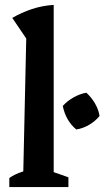

<svg xmlns="http://www.w3.org/2000/svg" viewBox="-20 -763 426 783"><path d="M18 0V-37Q29 -45 42.5 -51.5Q56 -58 75 -64L87 -606L30 -690Q68 -712 110 -726Q152 -740 199 -743V-61L259 -40V0ZM291 -235Q248 -271 236 -331Q254 -351 279.5 -365.5Q305 -380 332 -385Q353 -366 367.5 -341Q382 -316 386 -290Q369 -269 343.5 -254Q318 -239 291 -235Z"/></svg>

Font: Piazzolla SemiBold
Style: Regular
Weight: 600
Designer: Juan Pablo del Peral
Foundry: Huerta Tipografica
Version: Version 1.330